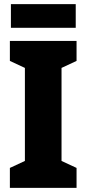

<svg xmlns="http://www.w3.org/2000/svg" viewBox="-20 -913 420 933"><path d="M348 -893H33V-778H348ZM352 0V-97L279 -131V-583L352 -617V-714H28V-617L101 -583V-131L28 -97V0Z"/></svg>

Font: Noto Sans Hebrew Condensed Black
Style: Regular
Weight: 900
Width: 3
Designer: Monotype Design Team
Foundry: Monotype Imaging Inc.
Version: Version 2.004